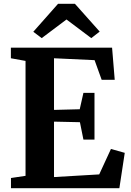

<svg xmlns="http://www.w3.org/2000/svg" viewBox="-20 -995 690 1015"><path d="M115 -65.5V-673L37.5 -687V-743H572.5L586.5 -573H517.5L480 -677L265.5 -687V-414L401.5 -417.5L421 -504H479.5V-257H421L402.5 -349L265.5 -352V-59L504.5 -73L566.5 -207.5L639.5 -187L611 0H38V-54ZM200.5 -793.5 156 -827 287 -975H376L507 -828L462.5 -793.5L331.5 -892Z"/></svg>

Font: Merriweather 36pt
Style: Bold
Weight: 700
Designer: Eben Sorkin
Foundry: Eben Sorkin
Version: Version 2.100